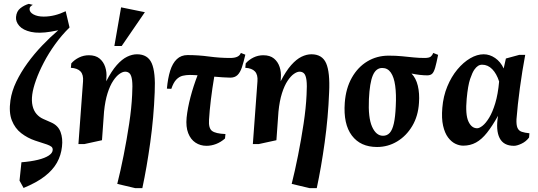

<svg xmlns="http://www.w3.org/2000/svg" viewBox="-20 -746 2784 994"><path d="M102 227.1 81.1 189.1 91 94.1Q139.6 90.3 176.1 81.4Q212.5 72.5 232.7 59.1Q252.9 45.6 252.9 28.9Q252.9 18.6 245.5 13Q238.1 7.4 223.1 1.9L162.1 -18Q122.5 -31.3 90 -56.4Q57.5 -81.5 41.3 -122.7Q25.1 -164 34 -226Q40.8 -274 64.3 -323Q87.9 -372 122.3 -419.4Q156.8 -466.8 198.1 -510.1Q239.5 -553.5 281.5 -589.3L243.2 -582.1Q181.4 -571.8 140.3 -580.9Q99.3 -590.1 80.1 -611.7Q60.9 -633.3 63 -658.1Q65.5 -687.6 85.4 -703.4Q105.3 -719.2 129.1 -726L149.9 -720.9Q142.9 -717.4 137.9 -712.2Q133 -707.1 133 -699.1Q133 -682.4 153.6 -671.2Q174.3 -660.1 206 -660.1Q235.4 -660.1 263.9 -667.3Q292.4 -674.5 320 -687.9L340 -603.9Q299.2 -563.9 265.4 -516.9Q231.5 -469.9 206.6 -421.9Q181.6 -374 166.4 -331.1Q151.1 -288.2 147 -256.9Q142.6 -223.5 148.6 -198.1Q154.5 -172.7 169.1 -155.9Q183.7 -139 204.1 -130.1L245.1 -112Q281.1 -96.2 293.5 -62.6Q305.9 -29 300.9 13Q296.2 58.1 274.7 96.4Q253.1 134.7 211.2 167.1Q169.2 199.5 102 227.1Z M680 228 587.1 206Q604 139 620.2 57.5Q636.4 -24 648.8 -106Q661.1 -188 664.1 -255Q667.1 -304.9 663.7 -330.7Q660.2 -356.5 651.2 -365.7Q642.2 -374.9 628 -374.9Q615.1 -374.9 598.8 -363.6Q582.5 -352.4 566.1 -327.9Q549.6 -303.4 536.9 -263.7Q524.2 -224 518.6 -167.7L508 -20.1L415.9 0H386L409.9 -325Q412.6 -359.2 396.9 -376.1Q381.1 -393 346.9 -395L349.1 -418Q365.8 -436.9 389.4 -448.4Q413.1 -460 440 -460Q474.7 -460 495.3 -443.1Q515.9 -426.1 524.6 -399.4Q533.4 -372.7 531 -343L530 -325.2Q557.5 -378.5 584.6 -409.1Q611.7 -439.6 638.1 -452.3Q664.4 -465 689.1 -465Q745.1 -465 765.5 -418.5Q785.9 -372 780.9 -268Q775.9 -138 757.9 -8.5Q739.9 121 716.9 228ZM572.1 -507.9 606.9 -708 730 -682.9 610 -507.9Z M1049.1 8.9Q1017.2 8.9 992.1 -7.6Q967 -24.1 954.3 -56.8Q941.6 -89.5 946.1 -137.1Q951.3 -186.7 966.2 -243.4Q981.1 -300.1 1002.8 -356.3Q991.3 -357 981.1 -357.5Q971 -358 963 -358Q943.8 -358 925.8 -353.8Q907.9 -349.5 892.9 -334.1Q878 -318.8 867 -286.1L844 -287Q849 -341.3 861.1 -380Q873.3 -418.8 895.5 -439.8Q917.8 -460.9 951 -460.9Q1006.6 -460.9 1062.1 -453.4Q1117.5 -445.9 1172.1 -445.9Q1194.9 -445.9 1208.4 -452.3Q1222 -458.6 1227 -471.9L1250.1 -462.9Q1241.2 -423.9 1232.3 -397.3Q1223.4 -370.8 1209.5 -357.4Q1195.6 -344 1172.1 -344Q1155.5 -344 1133.5 -345.7Q1111.5 -347.4 1089.2 -349.1Q1078.9 -288.9 1071.8 -230.2Q1064.7 -171.5 1062.1 -126.1Q1059.1 -82.4 1077.6 -68.3Q1096.1 -54.1 1147.1 -52.1L1144.9 -29.1Q1123.4 -10.1 1098.7 -0.6Q1074 8.9 1049.1 8.9Z M1583 228 1490.1 206Q1507 139 1523.2 57.5Q1539.4 -24 1551.8 -106Q1564.1 -188 1567.1 -255Q1570.1 -304.9 1566.7 -330.7Q1563.2 -356.5 1554.2 -365.7Q1545.2 -374.9 1531 -374.9Q1518.1 -374.9 1501.8 -363.6Q1485.5 -352.4 1469.1 -327.9Q1452.6 -303.4 1439.9 -263.7Q1427.2 -224 1421.6 -167.7L1411 -20.1L1318.9 0H1289L1312.9 -325Q1315.6 -359.2 1299.9 -376.1Q1284.1 -393 1249.9 -395L1252.1 -418Q1268.8 -436.9 1292.4 -448.4Q1316.1 -460 1343 -460Q1377.7 -460 1398.3 -443.1Q1418.9 -426.1 1427.6 -399.4Q1436.4 -372.7 1434 -343L1433 -325.2Q1460.5 -378.5 1487.6 -409.1Q1514.7 -439.6 1541.1 -452.3Q1567.4 -465 1592.1 -465Q1648.1 -465 1668.5 -418.5Q1688.9 -372 1683.9 -268Q1678.9 -138 1660.9 -8.5Q1642.9 121 1619.9 228Z M1932 15Q1846.2 15 1801.6 -44.3Q1756.9 -103.5 1764.9 -214Q1770.5 -289 1801.6 -343.9Q1832.6 -398.7 1881.9 -428.3Q1931.1 -457.9 1992.1 -457.9Q2029.9 -457.9 2061 -454.8Q2092.1 -451.7 2120.7 -448.8Q2149.2 -445.9 2178.1 -445.9Q2201.5 -445.9 2210.2 -453.1Q2218.9 -460.4 2222.9 -471.9L2248.1 -462Q2239.5 -418.8 2232.9 -395.6Q2226.2 -372.5 2217.2 -364.2Q2208.2 -355.9 2192 -355.9Q2175 -355.9 2153.2 -358.3Q2131.4 -360.8 2110.4 -365.3Q2133.5 -341.8 2143.1 -302.1Q2152.6 -262.4 2149.1 -214Q2145 -145.2 2114.2 -93.6Q2083.4 -42 2035.7 -13.5Q1988.1 15 1932 15ZM1962.9 -43.1Q1984 -43.1 1997.7 -58.2Q2011.4 -73.2 2019 -107Q2026.6 -140.8 2028.9 -196.1Q2032.1 -258.3 2025.9 -302.5Q2019.8 -346.8 2003.3 -370.4Q1986.8 -394.1 1958.9 -394.1Q1926.4 -394.1 1910.1 -355.6Q1893.9 -317 1889.9 -233Q1885.4 -137 1906.2 -90.1Q1927.1 -43.1 1962.9 -43.1Z M2378 8.1Q2358 8.1 2337.2 -1.9Q2316.5 -12 2299.5 -34.6Q2282.5 -57.3 2273.9 -95.2Q2265.3 -133.1 2269.9 -187.9Q2274.9 -248.1 2295.8 -298.4Q2316.6 -348.8 2347.7 -386.2Q2378.9 -423.6 2414.4 -444.3Q2449.9 -465 2484 -465Q2515.1 -465 2543.4 -445.6Q2571.6 -426.2 2587.6 -391.7L2599.1 -443.1L2668.9 -462.1H2699.1Q2683.5 -379.1 2671.6 -291.1Q2659.6 -203 2653.9 -129Q2652.5 -99.1 2659 -84.1Q2665.5 -69 2681.2 -63.7Q2696.9 -58.4 2720.9 -56.1L2719 -34Q2703.2 -13 2679.8 -2.1Q2656.4 8.9 2640.9 8.9Q2586.7 8.9 2566.4 -31.6Q2546 -72.1 2558.4 -146.6Q2528.4 -93.1 2501.1 -58.7Q2473.7 -24.2 2444.2 -8.1Q2414.6 8.1 2378 8.1ZM2450.1 -82Q2461.7 -82 2478.3 -95Q2494.9 -108 2512.3 -136.4Q2529.7 -164.7 2543.9 -211.3Q2558.1 -257.9 2564 -324Q2551 -364.6 2528.4 -387.8Q2505.7 -411 2476.1 -411Q2464.2 -411 2454.7 -404.8Q2445.1 -398.6 2436.1 -385.9Q2425.4 -371.1 2413.9 -337.2Q2402.4 -303.2 2396.1 -234.9Q2388.6 -153.1 2404.9 -117.6Q2421.1 -82 2450.1 -82Z"/></svg>

Font: Ancizar Serif Light
Style: Italic
Weight: 300
Italic angle: -4°
Designer: Cesar Puertas, Viviana Monsalve, Julian Moncada, Julian Prieto, Jose Castro, Felipe Aragon, Mariel Hernandez, Sara Alarc
Version: Version 8.100